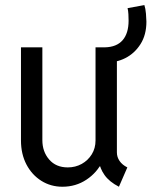

<svg xmlns="http://www.w3.org/2000/svg" viewBox="-20 -709 582 737"><path d="M219.7 7.8Q174.8 7.8 138.7 -14.9Q102.5 -37.6 81.5 -77.6Q60.5 -117.7 60.5 -169.9V-527.3H142.6V-170.9Q142.6 -127 168.7 -96.7Q194.8 -66.4 240.2 -66.4Q269.5 -66.4 293.7 -79.8Q317.9 -93.3 332.3 -116.7Q346.7 -140.1 346.7 -169.9V-527.3H428.7V-124Q428.7 -106 439 -91.1Q449.2 -76.2 468.8 -66.4L436.5 7.8Q399.4 -11.2 381.1 -37.4Q362.8 -63.5 360.4 -89.8L377.9 -70.3H343.8L373 -88.9Q352.5 -46.4 311.8 -19.3Q271 7.8 219.7 7.8ZM384.8 -469.7 382.8 -527.3Q427.7 -528.3 450.7 -554.7Q473.6 -581.1 473.6 -629.9Q473.6 -641.1 472.9 -654.3Q472.2 -667.5 469.7 -677.7L534.2 -689.5Q538.6 -676.3 540.3 -656.2Q542 -636.2 542 -626Q542 -575.2 519.3 -539.6Q496.6 -503.9 460.7 -485.8Q424.8 -467.8 384.8 -469.7Z"/></svg>

Font: Reddit Sans Condensed
Style: Regular
Weight: 400
Designer: Stephen Hutchings
Foundry: Reddit
Version: Version 1.014